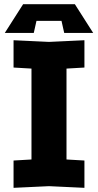

<svg xmlns="http://www.w3.org/2000/svg" viewBox="-20 -897 470 921"><path d="M45 4V-127L131 -132V-568L45 -573V-704L215 -696L385 -704V-573L299 -568V-132L385 -127V4L215 -4ZM142 -739H3L91 -877H339L427 -739H288L275 -797H155Z"/></svg>

Font: Tektur
Style: Bold
Weight: 700
Designer: Adam Jagosz
Foundry: Adam Jagosz
Version: Version 1.005;gftools[0.9.30]